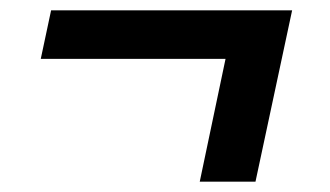

<svg xmlns="http://www.w3.org/2000/svg" viewBox="-20 -352 640 372"><path d="M367 0 417 -238H59L79 -332H546L475 0Z"/></svg>

Font: Red Hat Mono Medium
Style: Italic
Weight: 500
Italic angle: -12°
Monospace: yes
Designer: Pentagram, MCKL
Foundry: Pentagram, MCKL
Version: Version 1.023; ttfautohint (v1.8.3)